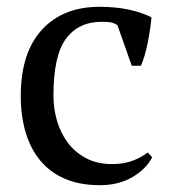

<svg xmlns="http://www.w3.org/2000/svg" viewBox="-20 -532 506 564"><path d="M427 -70Q409 -35 368.5 -11.5Q328 12 274 12Q215 12 171.5 -6.5Q128 -25 99 -59.5Q70 -94 55.5 -142.5Q41 -191 41 -250Q41 -377 103 -444.5Q165 -512 272 -512Q321 -512 359.5 -503.5Q398 -495 425 -481Q422 -448 414 -407Q406 -366 394 -339H367L325 -458Q318 -463 309 -465.5Q300 -468 279 -468Q211 -468 174 -418.5Q137 -369 137 -251Q137 -213 147.5 -177Q158 -141 179.5 -112.5Q201 -84 233.5 -67Q266 -50 309 -50Q344 -50 370 -60Q396 -70 414 -84Z"/></svg>

Font: PTSerif
Style: Regular
Weight: 400
Designer: A.Korolkova, O.Umpeleva, V.Yefimov
Foundry: ParaType Ltd
Version: Version 1.000W OFL; ttfautohint (v1.2) -l 8 -r 50 -G 200 -x 